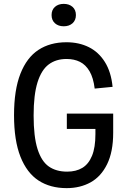

<svg xmlns="http://www.w3.org/2000/svg" viewBox="-20 -960 660 992"><path d="M564.8 -373.2V-273.8Q564.8 -175.7 533.4 -111.7Q502 -47.7 448 -17.8Q394 12 324.2 12Q239.5 12 179.1 -27.3Q118.7 -66.7 85.6 -150.5Q52.5 -234.3 52.5 -364.7Q52.5 -495 85.4 -578.8Q118.3 -662.7 178.6 -702.2Q238.8 -741.7 323.5 -741.7Q387.8 -741.7 438.7 -716.5Q489.5 -691.3 521.8 -639.8Q554.2 -588.3 561.7 -511.3L469.2 -502.3Q462.5 -557.7 442.8 -591.6Q423 -625.5 393.1 -640.4Q363.2 -655.3 323.7 -655.3Q269.5 -655.3 231.8 -627.2Q194.2 -599.2 173.9 -534.8Q153.7 -470.3 153.7 -363.3Q153.7 -253.8 173.9 -190.1Q194.2 -126.3 232.2 -99.8Q270.2 -73.2 327 -73.2Q373.2 -73.2 405.5 -92.7Q437.8 -112.2 455.4 -155Q473 -197.8 473 -266.8V-322.8L509.2 -293.7H325.3V-373.2ZM246.5 -882.3Q246.5 -909 263.9 -924.5Q281.3 -940 309.3 -940Q337.3 -940 354.8 -924.5Q372.2 -909 372.2 -882.3Q372.2 -855.5 354.8 -839.8Q337.3 -824.2 309.3 -824.2Q281.3 -824.2 263.9 -839.8Q246.5 -855.5 246.5 -882.3Z"/></svg>

Font: Monaspace Neon Var ExtraLight
Style: Regular
Weight: 200
Designer: Riley Cran and the Lettermatic Team
Version: Version 1.200 (Monaspace Neon Var)